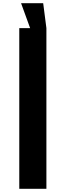

<svg xmlns="http://www.w3.org/2000/svg" viewBox="-20 -1175 409 1195"><path d="M100 0H268.8V-1000L248.8 -1155H111.2L167.5 -1000H100Z"/></svg>

Font: Basalte Marquee
Style: Regular
Weight: 400
Designer: Ange Degheest & Benjamin Gomez & Eugénie Bidaut
Foundry: Velvetyne Type Foundry
Version: Version 1.000;FEAKit 1.0